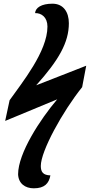

<svg xmlns="http://www.w3.org/2000/svg" viewBox="-20 -780 487 1040"><path d="M163 240C221 240 245 214 253 170C214 169 201 152 201 119C201 38 319 -176 425 -308L447 -424L176 -318C298 -454 353 -550 353 -654C353 -714 324 -760 264 -760C204 -760 172 -738 170 -709C205 -710 237 -686 237 -636C237 -501 99 -332 32 -237L8 -125L290 -242C198 -134 78 50 78 164C80 214 116 240 163 240Z"/></svg>

Font: Noto Serif Condensed Extra
Style: Italic
Weight: 800
Width: 3
Italic angle: -12°
Designer: Monotype Design Team
Foundry: Monotype Imaging Inc.
Version: Version 1.901